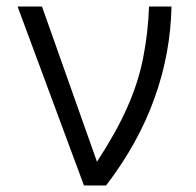

<svg xmlns="http://www.w3.org/2000/svg" viewBox="-20 -568 601 590"><path d="M109 -548 278 -71Q338 -163 371 -238Q405 -314 420 -391Q435 -466 438 -548H507Q504 -403 455 -267Q406 -129 306 2H238L34 -548Z"/></svg>

Font: Sinter Normal
Style: Regular
Weight: 350
Foundry: Adobe & rsms
Version: Version 1.000